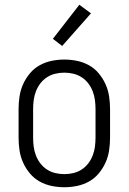

<svg xmlns="http://www.w3.org/2000/svg" viewBox="-20 -778 540 806"><path d="M250 8Q223 8 196.5 2.5Q170 -3 146.5 -16Q123 -29 105.5 -50Q88 -71 77 -95.5Q66 -120 62 -146.5Q58 -173 58 -200V-320Q58 -347 62 -373.5Q66 -400 77 -424.5Q88 -449 105.5 -470Q123 -491 146.5 -504Q170 -517 196.5 -522.5Q223 -528 250 -528Q277 -528 303.5 -522.5Q330 -517 353.5 -504Q377 -491 394.5 -470Q412 -449 423 -424.5Q434 -400 438 -373.5Q442 -347 442 -320V-200Q442 -173 438 -146.5Q434 -120 423 -95.5Q412 -71 394.5 -50Q377 -29 353.5 -16Q330 -3 303.5 2.5Q277 8 250 8ZM250 -47Q269 -47 288 -51.5Q307 -56 323 -66.5Q339 -77 350.5 -92Q362 -107 369 -125Q376 -143 378.5 -162Q381 -181 381 -200V-320Q381 -339 378.5 -358Q376 -377 369 -395Q362 -413 350.5 -428Q339 -443 323 -453.5Q307 -464 288 -468.5Q269 -473 250 -473Q231 -473 212 -468.5Q193 -464 177 -453.5Q161 -443 149.5 -428Q138 -413 131 -395Q124 -377 121.5 -358Q119 -339 119 -320V-200Q119 -181 121.5 -162Q124 -143 131 -125Q138 -107 149.5 -92Q161 -77 177 -66.5Q193 -56 212 -51.5Q231 -47 250 -47ZM241 -585 202 -615 313 -758 362 -722Z"/></svg>

Font: Iosevka Light
Style: Regular
Weight: 300
Monospace: yes
Designer: Belleve Invis
Foundry: Belleve Invis
Version: Version 32.5.0; ttfautohint (v1.8.4)